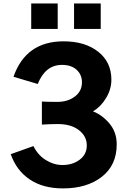

<svg xmlns="http://www.w3.org/2000/svg" viewBox="-20 -1052 722 1090"><path d="M157.2 -887.6V-1032.2H307.6V-887.6ZM400.4 -887.6V-1032.2H551.8V-887.6ZM41 -176.8 169.9 -222.7Q195.3 -170.9 240.7 -143.1Q286.1 -115.2 335 -115.2Q392.6 -115.2 432.6 -145.5Q472.7 -175.8 472.7 -226.6Q472.7 -278.3 428.2 -313Q383.8 -347.7 308.6 -347.7Q263.7 -347.7 217.8 -344.7V-475.6Q247.1 -473.6 306.6 -473.6Q364.3 -473.6 404.8 -503.9Q445.3 -534.2 445.3 -585Q445.3 -627.9 415 -655.8Q384.8 -683.6 332 -683.6Q237.3 -683.6 194.3 -575.2L56.6 -616.2Q127 -817.4 340.8 -817.4Q462.9 -817.4 537.6 -758.3Q612.3 -699.2 612.3 -599.6Q612.3 -544.9 582 -495.1Q551.8 -445.3 507.8 -419.9Q560.5 -399.4 601.6 -350.6Q642.6 -301.8 642.6 -232.4Q642.6 -114.3 558.1 -48.3Q473.6 17.6 337.9 17.6Q224.6 17.6 148.9 -33.2Q73.2 -84 41 -176.8Z"/></svg>

Font: Gothic A1 Black
Style: Regular
Weight: 900
Version: Version 2.50